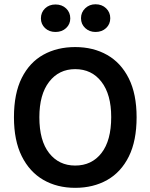

<svg xmlns="http://www.w3.org/2000/svg" viewBox="-20 -888 722 922"><path d="M341 14Q254.5 14 188.2 -24.2Q122 -62.5 84.5 -137.8Q47 -213 47 -325Q47 -439 84.5 -513.8Q122 -588.5 188.2 -625.2Q254.5 -662 341 -662Q428 -662 494.5 -624.2Q561 -586.5 598.5 -511.5Q636 -436.5 636 -325Q636 -211.5 598.5 -136.2Q561 -61 494.5 -23.5Q428 14 341 14ZM341 -93Q420.5 -93 467.2 -153Q514 -213 514 -326Q514 -434.5 467.2 -495.2Q420.5 -556 341 -556Q263 -556 216 -495.2Q169 -434.5 169 -325Q169 -212.5 216 -152.8Q263 -93 341 -93ZM438.5 -734.5Q409.5 -734.5 389.2 -753.2Q369 -772 369 -800.5Q369 -829 389.2 -848.2Q409.5 -867.5 438.5 -867.5Q469.5 -867.5 489.5 -848.2Q509.5 -829 509.5 -800.5Q509.5 -772 489.5 -753.2Q469.5 -734.5 438.5 -734.5ZM246.5 -734.5Q216 -734.5 196.2 -753.2Q176.5 -772 176.5 -799.5Q176.5 -828.5 196.2 -847.5Q216 -866.5 246.5 -866.5Q277.5 -866.5 297.5 -847.5Q317.5 -828.5 317.5 -799.5Q317.5 -772 297.5 -753.2Q277.5 -734.5 246.5 -734.5Z"/></svg>

Font: Karla ExtraLight
Style: Bold
Weight: 700
Version: Version 2.001